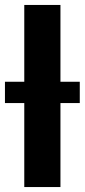

<svg xmlns="http://www.w3.org/2000/svg" viewBox="-21 -755 342 775"><path d="M77 0V-735H223V0ZM-1 -339V-425H301V-339Z"/></svg>

Font: Iosevka Aile Heavy
Style: Regular
Weight: 900
Designer: Belleve Invis
Foundry: Belleve Invis
Version: Version 31.1.0; ttfautohint (v1.8.4)